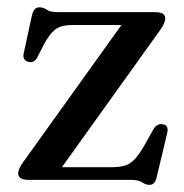

<svg xmlns="http://www.w3.org/2000/svg" viewBox="-20 -504 516 538"><path d="M428.5 -419.5 139.5 -16 121 -35.5H292.5Q316.5 -35.5 331.5 -40.5Q346.5 -45.5 359 -59.5Q371.5 -73.5 386.5 -100L410 -142Q415.5 -151 421.8 -154Q428 -157 435 -156Q444 -155 447.5 -149Q451 -143 449 -133.5L419.5 -9.5Q416.5 3.5 411.5 8.8Q406.5 14 398.5 14Q388.5 14 378.2 7Q368 0 347 0H61Q44.5 0 37.8 -4.8Q31 -9.5 31 -17.5Q31 -24.5 34.2 -32Q37.5 -39.5 45.5 -50.5L332.5 -451L349 -434H185.5Q164.5 -434 150.5 -429.5Q136.5 -425 125.5 -412.8Q114.5 -400.5 102.5 -378.5L85 -344Q80 -335 74.2 -331.8Q68.5 -328.5 60.5 -330.5Q52 -332 48 -338.5Q44 -345 46.5 -355L69 -459Q72 -472.5 77.2 -478Q82.5 -483.5 91 -483.5Q101.5 -483.5 111.2 -476.8Q121 -470 141 -470H413Q429.5 -470 436.2 -465.5Q443 -461 443 -452.5Q443 -446 439.8 -438.5Q436.5 -431 428.5 -419.5Z"/></svg>

Font: Fraunces 11pt
Style: Regular
Weight: 400
Version: Version 1.000;[b76b70a41]